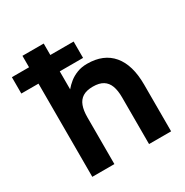

<svg xmlns="http://www.w3.org/2000/svg" viewBox="-166 -858 957 993"><g transform="rotate(-30 312.5 -361.5)"><path d="M368.7 -556.6V-654.3H0Q0 -643.1 0 -624.3Q0 -605.5 0 -586.7Q0 -567.9 0 -556.6ZM229.5 -722.7H102.5V0H234.4V-279.3Q234.4 -319.6 244.5 -347Q254.6 -374.5 277.3 -388.7Q300 -402.8 337.9 -402.8Q375.7 -402.8 398.4 -388.7Q421.1 -374.5 431.3 -347Q441.4 -319.6 441.4 -279.3V0H573.2V-279.3Q573.2 -396.5 521.1 -458.3Q469 -520 371.1 -520Q337.6 -520 311 -509.6Q284.4 -499.3 264.4 -483.3Q244.4 -467.3 229.5 -449.2Z"/></g></svg>

Font: Giphurs
Style: Regular
Weight: 400
Version: Version 2.010